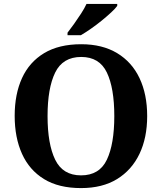

<svg xmlns="http://www.w3.org/2000/svg" viewBox="-20 -951 827 981"><path d="M394 10Q280 10 205 -36Q130 -82 92.5 -165Q55 -248 55 -359Q55 -470 92.5 -552Q130 -634 205.5 -679.5Q281 -725 395 -725Q503 -725 578.5 -679.5Q654 -634 693 -551.5Q732 -469 732 -358Q732 -247 692.5 -164.5Q653 -82 578 -36Q503 10 394 10ZM394 -55Q488 -55 526 -135Q564 -215 564 -358Q564 -501 526 -580.5Q488 -660 395 -660Q301 -660 262 -580.5Q223 -501 223 -358Q223 -215 262 -135Q301 -55 394 -55ZM325 -784Q340 -803 358.5 -829Q377 -855 394.5 -882Q412 -909 422 -931H579V-921Q570 -908 548.5 -888Q527 -868 500 -846Q473 -824 445 -804.5Q417 -785 393 -771H325Z"/></svg>

Font: NotoSerif-Bold
Style: Regular
Weight: 700
Designer: Monotype Design Team
Foundry: Monotype Imaging Inc.
Version: Version 2.007; ttfautohint (v1.8) -l 8 -r 50 -G 200 -x 14 -D